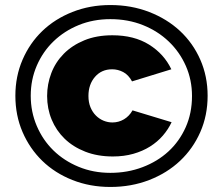

<svg xmlns="http://www.w3.org/2000/svg" viewBox="-20 -735 884 762"><path d="M418 7Q337 7 267.5 -20.5Q198 -48 148 -96.5Q98 -145 69.5 -211Q41 -277 41 -355Q41 -432 69.5 -498Q98 -564 148 -612Q198 -660 267.5 -687.5Q337 -715 418 -715Q501 -715 572 -687.5Q643 -660 694.5 -612Q746 -564 775 -498Q804 -432 804 -355Q804 -277 775 -211Q746 -145 694.5 -96.5Q643 -48 572 -20.5Q501 7 418 7ZM418 -49Q486 -49 545.5 -71.5Q605 -94 648.5 -134Q692 -174 717 -230Q742 -286 742 -354Q742 -418 717.5 -473.5Q693 -529 649.5 -570.5Q606 -612 547 -635.5Q488 -659 418 -659Q350 -659 292.5 -635.5Q235 -612 192.5 -571Q150 -530 126 -474.5Q102 -419 102 -355Q102 -291 126 -235Q150 -179 192 -138Q234 -97 292 -73Q350 -49 418 -49ZM428 -114Q367 -114 318.5 -133Q270 -152 236.5 -184.5Q203 -217 185 -260.5Q167 -304 167 -354Q167 -401 183.5 -444.5Q200 -488 233 -521.5Q266 -555 314.5 -575Q363 -595 426 -595Q512 -595 571.5 -558Q631 -521 660 -460L504 -412Q490 -438 469 -449Q448 -460 425 -460Q383 -460 357 -430Q331 -400 331 -354Q331 -329 339 -309.5Q347 -290 360.5 -276.5Q374 -263 391 -256Q408 -249 426 -249Q451 -249 472 -261.5Q493 -274 506 -297L661 -250Q648 -222 626.5 -197Q605 -172 575.5 -153.5Q546 -135 509 -124.5Q472 -114 428 -114Z"/></svg>

Font: Boldmen
Style: Bold
Weight: 700
Designer: Matt McInerney, Pablo Impallari, Rodrigo Fuenzalida
Foundry: LIVING CONCEPT
Version: Version 1.000